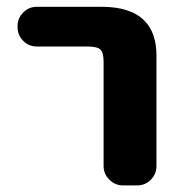

<svg xmlns="http://www.w3.org/2000/svg" viewBox="-20 -569 540 571"><path d="M345.7 -17.6Q322.3 -17.6 305.2 -34.7Q288.1 -51.8 288.1 -75.2V-384.8Q288.1 -413.1 278.3 -421.9Q268.6 -430.7 239.3 -430.7H89.8Q65.4 -430.7 48.8 -447.8Q32.2 -464.8 32.2 -488.3V-491.2Q32.2 -514.6 48.8 -531.7Q65.4 -548.8 89.8 -548.8H282.2Q368.2 -548.8 409.2 -507.8Q446.3 -470.7 445.3 -400.4V-75.2Q445.3 -51.8 428.7 -34.7Q412.1 -17.6 387.7 -17.6Z"/></svg>

Font: Rounded Mgen+ 2m bold
Style: Bold
Weight: 700
Designer: [Source Han Sans]
Ryoko NISHIZUKA  (kana & ideographs); Paul D. Hunt (Latin, Greek & Cyrillic); Wenlong ZHANG  (bopomofo
Version: Version 1.059.20150602